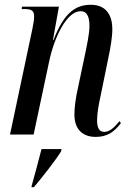

<svg xmlns="http://www.w3.org/2000/svg" viewBox="-20 -564 548 805"><path d="M381 10C430 10 459 -11 487 -48L481 -56C460 -31 441 -11 417 -11C397 -11 387 -27 387 -59C387 -90 394 -127 403 -168L434 -320C443 -362 451 -408 451 -442C451 -496 428 -544 361 -544C293 -544 247 -506 204 -396H202L227 -536H72L71 -526H84C118 -526 123 -515 123 -493C123 -481 120 -464 116 -444L22 0H121L186 -306C207 -406 259 -517 318 -517C351 -517 355 -481 355 -455C355 -421 343 -368 338 -343L308 -201C297 -153 292 -114 292 -83C292 -25 324 10 381 10ZM113 214 112 221H122C155 182 211 111 236 71L238 61H154C142 109 128 160 113 214Z"/></svg>

Font: Noto Serif Display ExtraCondensed Medium
Style: Italic
Weight: 500
Width: 2
Italic angle: -12°
Designer: Monotype Design Team
Foundry: Monotype Imaging Inc.
Version: Version 2.009